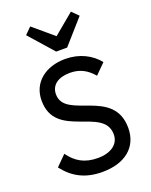

<svg xmlns="http://www.w3.org/2000/svg" viewBox="-175 -1050 904 1152"><g transform="rotate(-20 277.5 -474.5)"><path d="M425 -959 294 -850 165 -959 124 -918 260 -764H330L466 -918ZM275 10C419 10 510 -63 510 -186C510 -443 171 -360 171 -523C171 -582 218 -616 293 -616C355 -616 400 -592 441 -544L505 -608C459 -665 386 -704 295 -704C171 -704 77 -634 77 -517C77 -269 415 -358 415 -179C415 -116 360 -78 278 -78C194 -78 140 -110 96 -171L32 -107C91 -31 165 10 275 10Z"/></g></svg>

Font: Outfit
Style: Regular
Weight: 400
Designer: Rodrigo Fuenzalida
Foundry: fragTYPE
Version: Version 1.100;gftools[0.9.27]